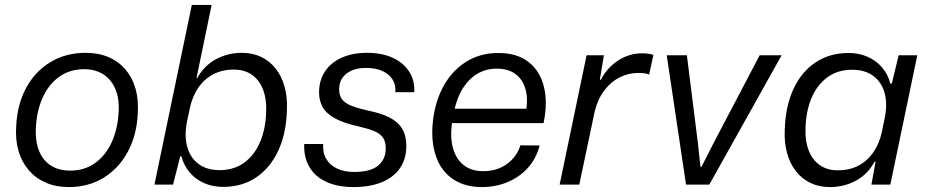

<svg xmlns="http://www.w3.org/2000/svg" viewBox="-20 -749 3763 779"><path d="M258.6 10Q207.4 10 166.6 -7.6Q125.7 -25.1 97.4 -57.6Q69 -90 55.6 -135Q42.1 -180 45.6 -234.9Q49.3 -323 85.1 -390.6Q121 -458.1 183.6 -496.4Q246.3 -534.7 328.1 -534.7Q379.3 -534.7 419.8 -517.5Q460.3 -500.3 488.3 -468Q516.3 -435.7 529.4 -390.9Q542.4 -346 539 -290.4Q535.3 -202 499.1 -134.3Q462.9 -66.6 401.2 -28.3Q339.6 10 258.6 10ZM264.3 -56.7Q322.3 -56.7 365.6 -87.4Q408.9 -118 433.7 -173Q458.6 -228 461.6 -300.1Q463.6 -339.9 454.1 -371.1Q444.6 -402.3 426.1 -423.9Q407.6 -445.6 381.4 -456.9Q355.1 -468.3 321.7 -468.3Q264 -468.3 220.9 -438Q177.9 -407.7 153 -352.7Q128.1 -297.7 125.1 -224.1Q124.1 -183.7 133.1 -152.5Q142.1 -121.3 160.3 -100Q178.4 -78.7 204.8 -67.7Q231.1 -56.7 264.3 -56.7Z M885 9.3Q842.9 9.3 807.8 -6.3Q772.7 -21.9 749.1 -49.9Q725.6 -78 715.9 -114.9H711.3L682.1 0H606.6L758.3 -729H838.6L777.3 -432.3L780 -432Q808.6 -483.4 856.9 -509.1Q905.1 -534.7 960.9 -534.7Q1004.6 -534.7 1039.4 -518.1Q1074.3 -501.6 1098.5 -470.7Q1122.7 -439.9 1134.6 -397.4Q1146.4 -354.9 1144.1 -302.3Q1141.6 -207.4 1108.9 -137.5Q1076.3 -67.6 1019.1 -29.1Q962 9.3 885 9.3ZM871.1 -58.7Q929.3 -58.7 970.9 -89.1Q1012.4 -119.4 1035.4 -173.2Q1058.4 -227 1059.9 -298Q1061.3 -336.7 1053.1 -367.6Q1045 -398.4 1028.1 -420.7Q1011.1 -443 986.1 -454.9Q961 -466.7 928.7 -466.7Q881.9 -466.7 845.3 -447.6Q808.7 -428.4 784.8 -393.6Q760.9 -358.7 750.6 -311.6L739.1 -257.7Q727.1 -198.6 739.5 -153.6Q751.9 -108.7 785.6 -83.7Q819.4 -58.7 871.1 -58.7Z M1414.3 10Q1364.7 10 1326.6 -2.3Q1288.4 -14.6 1262.9 -37.6Q1237.3 -60.7 1224.9 -92.9Q1212.6 -125.1 1214.3 -164.7H1291.3Q1288.9 -129.1 1303.9 -103.7Q1319 -78.3 1348.2 -64.8Q1377.4 -51.3 1416.4 -51.3Q1483.9 -51.3 1514.5 -77.4Q1545.1 -103.4 1545.1 -146.9Q1545.1 -174.3 1533.8 -190.6Q1522.4 -207 1498.3 -217.1Q1474.1 -227.1 1436.3 -235.7Q1375.7 -249.1 1340.3 -268.1Q1304.9 -287.1 1289.7 -313.4Q1274.6 -339.7 1274.6 -374.1Q1274.6 -423.3 1298.8 -459.5Q1323 -495.7 1366.9 -515.2Q1410.7 -534.7 1469.3 -534.7Q1529.1 -534.7 1572.6 -514.9Q1616 -495.1 1639.5 -459.5Q1663 -423.9 1661 -375H1584Q1586.4 -405.9 1571.9 -427.7Q1557.3 -449.6 1530.1 -461.5Q1503 -473.4 1465.4 -473.4Q1415.6 -473.4 1385.8 -450.4Q1356 -427.3 1356 -386.4Q1356 -362.6 1367.4 -346.6Q1378.9 -330.7 1405.3 -320.1Q1431.7 -309.6 1475 -300Q1527 -289.3 1561 -271.9Q1595 -254.4 1611.8 -226.4Q1628.6 -198.4 1628.6 -157Q1628.6 -104.4 1602.8 -66.9Q1577 -29.4 1528.9 -9.7Q1480.9 10 1414.3 10Z M1935 10Q1867.2 10 1820.4 -20.6Q1773.7 -51.2 1752 -106.3Q1730.3 -161.5 1734.5 -234.7Q1740.3 -323.3 1774.8 -390.7Q1809.2 -458 1867.4 -496Q1925.7 -534 2001.5 -534Q2077.7 -534 2124.3 -497.6Q2171 -461.2 2186.9 -396.8Q2202.8 -332.3 2185.3 -249.5H1813.7Q1805.8 -190.8 1818.2 -146.9Q1830.7 -103 1861.8 -78.7Q1893 -54.5 1940.7 -54.5Q1996.3 -54.5 2036.2 -83.2Q2076.2 -112 2091.5 -159.3L2169.5 -158.8Q2155.8 -105.5 2121.7 -67.8Q2087.5 -30.2 2039.4 -10.1Q1991.3 10 1935 10ZM1821.3 -293.2 1810.2 -307.7H2126.3L2113.5 -292.8Q2123.3 -346.2 2112.3 -386.3Q2101.3 -426.3 2071.8 -448.4Q2042.2 -470.5 1995.5 -470.5Q1953.7 -470.5 1918.8 -450.9Q1884 -431.3 1858.8 -392.2Q1833.7 -353 1821.3 -293.2Z M2250.6 0 2360 -524.7H2430.3L2413.6 -425.1H2417.7Q2443.4 -474.6 2488 -503.6Q2532.6 -532.6 2584.7 -532.6Q2599.3 -532.6 2611.4 -530.9Q2623.6 -529.1 2631.1 -526.4L2613.6 -446.1Q2606.9 -450.1 2594.9 -451.6Q2583 -453.1 2570.3 -453.1Q2531.4 -453.1 2496 -436Q2460.6 -418.9 2433.8 -384.7Q2407 -350.6 2393.3 -298.9L2330.3 0Z M2763.4 0 2685.1 -524.7H2766.9L2811.3 -170.7L2822.1 -71.9H2826L2874.3 -166.7L3062.1 -524.7H3151.3L2857.9 0Z M3347.1 10Q3303.4 10 3268.6 -6.6Q3233.7 -23.1 3209.5 -54Q3185.3 -84.9 3173.4 -127.4Q3161.6 -169.9 3163.9 -222.4Q3166.7 -317.6 3199.2 -387.7Q3231.7 -457.9 3289 -495.9Q3346.3 -534 3423 -534Q3465.9 -534 3500.6 -518.4Q3535.3 -502.9 3559 -475.1Q3582.7 -447.4 3592.4 -409.9H3598.4L3626.1 -524.7H3701.7L3592.3 0H3515.6L3532.4 -92.4L3528 -92.7Q3500.4 -41.3 3452.1 -15.6Q3403.9 10 3347.1 10ZM3379.6 -58Q3427.1 -58 3463.2 -77.1Q3499.3 -96.3 3523.7 -131.6Q3548.1 -167 3557.7 -213.1L3568.9 -267Q3581.6 -326.1 3569.2 -371.1Q3556.9 -416 3523.1 -441Q3489.3 -466 3436.9 -466Q3379 -466 3337.3 -435.6Q3295.6 -405.3 3272.7 -351.5Q3249.9 -297.7 3248.1 -226.7Q3246.4 -175.6 3261.6 -137.4Q3276.7 -99.3 3306.7 -78.6Q3336.7 -58 3379.6 -58Z"/></svg>

Font: Mona Sans
Style: Italic
Weight: 200
Italic angle: -11.6951°
Designer: Deni Anggara
Foundry: GitHub
Version: Version 2.000